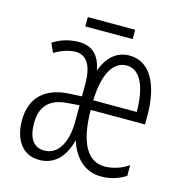

<svg xmlns="http://www.w3.org/2000/svg" viewBox="-101 -751 812 853"><g transform="rotate(15 305.5 -324.5)"><path d="M417 -659H199V-616H417ZM423 -542C361 -542 321 -500 299 -440C287 -509 251 -542 190 -542C145 -542 104 -528 72 -507L91 -465C127 -487 162 -496 187 -496C238 -496 265 -454 265 -370V-312L207 -309C99 -303 35 -247 35 -140C35 -58 72 10 154 10C222 10 268 -35 289 -117C311 -44 361 10 438 10C480 10 519 -2 551 -23V-72C516 -48 476 -37 442 -37C363 -37 319 -114 318 -264H568V-306C568 -434 525 -542 423 -542ZM422 -496C489 -496 518 -414 518 -308H318C322 -433 362 -496 422 -496ZM265 -271V-196C265 -103 230 -36 165 -36C115 -36 90 -75 90 -141C90 -219 128 -262 214 -267Z"/></g></svg>

Font: Noto Sans Display Condensed Light
Style: Regular
Weight: 300
Width: 3
Designer: Monotype Design Team
Foundry: Monotype Imaging Inc.
Version: Version 1.900